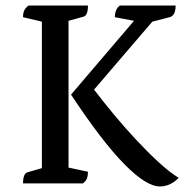

<svg xmlns="http://www.w3.org/2000/svg" viewBox="-20 -661 670 692"><path d="M556 11Q507 11 427 -70.5Q347 -152 236 -320L463 -586L394 -599Q394 -628 412 -641H613Q613 -604 591 -599L529 -583L319 -338Q351 -296 389.5 -249.5Q428 -203 469.5 -158.5Q511 -114 550.5 -77.5Q590 -41 624 -20Q611 -6 593.5 2.5Q576 11 556 11ZM63 0Q63 -35 79 -40L131 -55V-583L63 -599Q63 -613 67 -622.5Q71 -632 83 -641H297Q297 -605 281 -601L227 -586V-57L297 -42Q297 -28 293.5 -18.5Q290 -9 279 0Z"/></svg>

Font: Petrona Medium
Style: Regular
Weight: 500
Designer: Ringo R. Seeber
Foundry: Ringo R. Seeber
Version: Version 2.001; ttfautohint (v1.8.3)